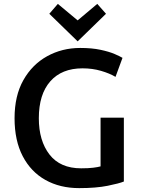

<svg xmlns="http://www.w3.org/2000/svg" viewBox="-20 -956 724 989"><path d="M388 13Q289 13 214 -29Q139 -71 97 -151.5Q55 -232 55 -347Q55 -463 100.5 -543.5Q146 -624 223 -666.5Q300 -709 393 -709Q453 -709 497.5 -699.5Q542 -690 570 -678Q598 -666 611 -658L575 -560Q545 -578 500.5 -591Q456 -604 405 -604Q298 -604 239 -537Q180 -470 180 -347Q180 -231 235 -160Q290 -89 398 -89Q435 -89 459.5 -92Q484 -95 498 -99V-350H618V-21Q594 -11 534.5 1Q475 13 388 13ZM380 -743 234 -885 278 -936 380 -851 481 -936 526 -885Z"/></svg>

Font: Ubuntu Sans SemiBold
Style: Regular
Weight: 600
Designer: Dalton Maag Ltd
Foundry: Dalton Maag Ltd
Version: Version 1.006; ttfautohint (v1.8.4.7-5d5b)